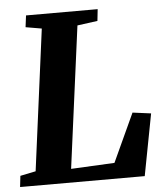

<svg xmlns="http://www.w3.org/2000/svg" viewBox="-53 -790 722 837"><g transform="rotate(-5 308.0 -371.5)"><path d="M1 0 6.5 -48.5 74.5 -62.5 155.5 -680 85.5 -692 92 -743H405.5L400 -692L311.5 -680L229.5 -59.5L420 -69L517.5 -280.5L598 -270L546.5 0Z"/></g></svg>

Font: Merriweather 20pt ExtraBold
Style: Italic
Weight: 800
Italic angle: -7.8°
Version: Version 2.101